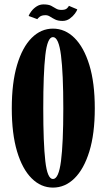

<svg xmlns="http://www.w3.org/2000/svg" viewBox="-20 -841 478 872"><path d="M220.5 11Q166 11 123.8 -31Q81.5 -73 57.5 -153.2Q33.5 -233.5 33.5 -349Q33.5 -465 57.5 -545.8Q81.5 -626.5 123.8 -668.8Q166 -711 220.5 -711Q275.5 -711 318.2 -668.8Q361 -626.5 385.8 -545.8Q410.5 -465 410.5 -349Q410.5 -233.5 385.8 -153.2Q361 -73 318.2 -31Q275.5 11 220.5 11ZM220.5 -28Q246.5 -28 257 -109.5Q267.5 -191 267.5 -349Q267.5 -507 257 -589.8Q246.5 -672.5 220.5 -672.5Q195 -672.5 185.8 -589.8Q176.5 -507 176.5 -349Q176.5 -191 185.8 -109.5Q195 -28 220.5 -28ZM264 -746Q243.5 -746 230.5 -752.5Q217.5 -759 207.5 -765.5Q197.5 -772 187 -772Q169.5 -772 160.8 -765.2Q152 -758.5 149.5 -754L110 -768.5Q113 -777.5 122.5 -790Q132 -802.5 146.2 -811.8Q160.5 -821 177.5 -821Q200 -821 212.2 -814.8Q224.5 -808.5 234.2 -802.2Q244 -796 259 -796Q276.5 -796 283.8 -802.8Q291 -809.5 293 -814.5L331 -798.5Q329.5 -792 320.5 -779.5Q311.5 -767 297 -756.5Q282.5 -746 264 -746Z"/></svg>

Font: Imbue 10pt ExtraBold
Style: Regular
Weight: 800
Designer: Tyler Finck
Foundry: Etcetera Type Company
Version: Version 1.102; ttfautohint (v1.8.3)